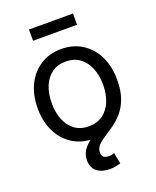

<svg xmlns="http://www.w3.org/2000/svg" viewBox="-165 -804 901 1107"><g transform="rotate(-20 285.5 -250.0)"><path d="M285.6 11.7Q212.9 11.7 158 -22.9Q103 -57.6 72.5 -119.6Q42 -181.6 42 -262.7Q42 -344.2 72.5 -406.5Q103 -468.8 158 -503.7Q212.9 -538.6 285.6 -538.6Q358.4 -538.6 413.3 -503.7Q468.3 -468.8 498.8 -406.5Q529.3 -344.2 529.3 -262.7Q529.3 -181.6 498.8 -119.6Q468.3 -57.6 413.3 -22.9Q358.4 11.7 285.6 11.7ZM285.6 -64.9Q336.9 -64.9 372.1 -90.8Q407.2 -116.7 425.3 -161.6Q443.4 -206.5 443.4 -262.7Q443.4 -319.3 425.3 -364.3Q407.2 -409.2 372.1 -435.5Q336.9 -461.9 285.6 -461.9Q234.4 -461.9 199.2 -435.8Q164.1 -409.7 146.2 -364.7Q128.4 -319.8 128.4 -262.7Q128.4 -206.1 146.2 -161.4Q164.1 -116.7 199 -90.8Q233.9 -64.9 285.6 -64.9ZM316.4 208.5Q266.1 208.5 236.3 185.1Q206.5 161.6 206.5 116.7Q206.5 84 221.2 60.1Q235.8 36.1 260 16.8Q284.2 -2.4 313 -20.8Q341.8 -39.1 370.6 -60.1Q399.4 -81.1 423.6 -108.6Q447.8 -136.2 462.2 -173.6Q476.6 -210.9 476.6 -262.7H529.3Q529.3 -194.8 512.2 -148.2Q495.1 -101.6 468 -70.3Q440.9 -39.1 410.4 -17.6Q379.9 3.9 353 21Q326.2 38.1 309.1 56.2Q292 74.2 292 100.1Q292 117.2 302 126.7Q312 136.2 337.9 136.2Q346.7 136.2 354 134.3Q361.3 132.3 368.2 129.9L381.3 197.8Q368.2 201.2 352.1 204.8Q335.9 208.5 316.4 208.5ZM420.4 -707.5V-638.7H150.4V-707.5Z"/></g></svg>

Font: Inter 24pt
Style: Regular
Weight: 400
Designer: Rasmus Andersson
Foundry: rsms
Version: Version 4.001;git-66647c0bb